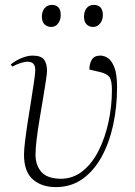

<svg xmlns="http://www.w3.org/2000/svg" viewBox="-20 -750 550 784"><path d="M208 14Q150 14 114 -17.5Q78 -49 78 -119Q78 -138 82.5 -175Q87 -212 94 -257Q101 -302 108 -345Q115 -388 119.5 -420.5Q124 -453 124 -463Q124 -483 115.5 -490.5Q107 -498 93 -498Q80 -498 63.5 -492.5Q47 -487 30 -478L24 -487Q45 -504 69.5 -513.5Q94 -523 112 -523Q148 -523 160 -506.5Q172 -490 172 -460Q172 -451 167.5 -421Q163 -391 156 -349Q149 -307 141.5 -262.5Q134 -218 129.5 -180Q125 -142 125 -119Q125 -76 148.5 -48.5Q172 -21 227 -20Q278 -20 317 -51Q356 -82 382.5 -134.5Q409 -187 423 -251.5Q437 -316 437 -383Q437 -421 427 -435Q417 -449 388 -456L345 -466Q345 -490 355 -506.5Q365 -523 390 -523Q405 -523 420.5 -513Q436 -503 447 -475Q458 -447 458 -393Q458 -313 442 -239.5Q426 -166 394.5 -109Q363 -52 316.5 -19Q270 14 208 14ZM151 -682Q151 -703 162 -716.5Q173 -730 192 -730Q208 -730 218 -720.5Q228 -711 228 -688Q228 -669 217.5 -654.5Q207 -640 189 -640Q173 -640 162 -650.5Q151 -661 151 -682ZM323 -682Q323 -703 333.5 -716.5Q344 -730 363 -730Q380 -730 390 -720Q400 -710 400 -688Q400 -669 389 -654.5Q378 -640 360 -640Q344 -640 333.5 -650.5Q323 -661 323 -682Z"/></svg>

Font: Literata 72pt ExtraLight
Style: Italic
Weight: 200
Italic angle: -2°
Designer: Latin by Veronika Burian and Jose Scaglione. Greek by Irene Vlachou. Cyrillic by Vera Evstafieva
Foundry: TypeTogether
Version: Version 3.002